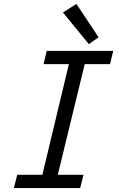

<svg xmlns="http://www.w3.org/2000/svg" viewBox="-20 -950 600 970"><path d="M50 0 67 -67H194L328 -626H200L216 -693H552L536 -626H408L272 -67H402L385 0ZM429 -727 298 -887 366 -930 478 -762Z"/></svg>

Font: Ubuntu Sans Mono
Style: Italic
Weight: 400
Italic angle: -13.5°
Monospace: yes
Designer: Dalton Maag Ltd
Foundry: Dalton Maag Ltd
Version: Version 1.006